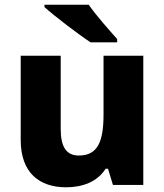

<svg xmlns="http://www.w3.org/2000/svg" viewBox="-20 -786 699 816"><path d="M357 -766H169V-756C211 -718 313 -640 365 -606H478V-620C445 -657 388 -721 357 -766ZM589 -549H420V-300C420 -187 397 -125 315 -125C261 -125 238 -163 238 -238V-549H68V-191C68 -51 148 10 261 10C330 10 394 -13 429 -69H439L460 0H589Z"/></svg>

Font: Noto Sans Thai Looped ExtraBold
Style: Regular
Weight: 800
Designer: Cadson Demak Team
Foundry: Cadson Demak Co., Ltd.
Version: Version 1.001